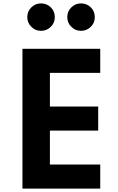

<svg xmlns="http://www.w3.org/2000/svg" viewBox="-20 -1113 697 1133"><path d="M458 -931C480.5 -931 500 -939 516 -955C531.5 -970.5 539.5 -989.5 539.5 -1012C539.5 -1034.5 531.5 -1054 516 -1069.5C500 -1085 480.5 -1093 458 -1093C435.5 -1093 416.5 -1085 401 -1069.5C385 -1054 377 -1034.5 377 -1012C377 -989.5 385 -970.5 401 -955C416.5 -939 435.5 -931 458 -931ZM222 -931C244.5 -931 264 -939 280 -955C295.5 -970.5 303.5 -989.5 303.5 -1012C303.5 -1034.5 295.5 -1054 280 -1069.5C264 -1085 244.5 -1093 222 -1093C199.5 -1093 180.5 -1085 165 -1069.5C149 -1054 141 -1034.5 141 -1012C141 -989.5 149 -970.5 165 -955C180.5 -939 199.5 -931 222 -931ZM571.5 0V-142H274.5V-342.5H559.5V-484.5H274.5V-683H571.5V-825H112.5V0Z"/></svg>

Font: Spartan
Style: Bold
Weight: 700
Designer: Matt Bailey, Mirko Velimirovic
Foundry: Matt Bailey
Version: Version 1.003